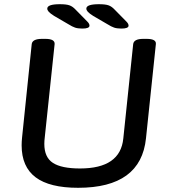

<svg xmlns="http://www.w3.org/2000/svg" viewBox="-20 -887 806 914"><path d="M352 7Q216 7 149.5 -43Q83 -93 83 -195Q83 -213 85 -232L131 -677Q134 -702 180 -702H196Q242 -702 240 -677L193 -232Q192 -224 191.5 -217Q191 -210 191 -202Q191 -138 232 -111.5Q273 -85 361 -85Q553 -85 567 -228L614 -677Q617 -702 662 -702H678Q725 -702 722 -677L675 -229Q651 7 352 7ZM372 -751Q351 -751 337.5 -755.5Q324 -760 305 -772L238 -811Q219 -823 212 -831Q205 -839 205 -846Q205 -867 265 -867Q296 -867 311 -861.5Q326 -856 339 -842L396 -784Q406 -774 406 -765Q406 -751 372 -751ZM558 -751Q537 -751 523.5 -755.5Q510 -760 491 -772L424 -811Q405 -823 398 -831Q391 -839 391 -846Q391 -867 451 -867Q482 -867 497 -861.5Q512 -856 525 -842L582 -784Q592 -774 592 -765Q592 -751 558 -751Z"/></svg>

Font: Asap Semi Expanded Semi Expanded Medium
Style: Italic
Weight: 500
Width: 6
Italic angle: -6°
Designer: Pablo Cosgaya
Foundry: Omnibus-Type
Version: Version 3.001; ttfautohint (v1.8.4.7-5d5b)